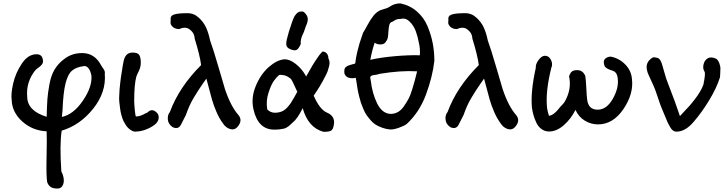

<svg xmlns="http://www.w3.org/2000/svg" viewBox="-20 -759 4309 1136"><path d="M49 -169Q44 -204 58 -265.5Q72 -327 109 -382.5Q146 -438 196 -438Q231 -438 234 -402Q236 -389 229 -379Q222 -369 208.5 -359.5Q195 -350 191 -345V-346Q133 -275 141 -186Q142 -103 256 -68Q258 -138 260.5 -173Q263 -208 272.5 -260.5Q282 -313 303.5 -348.5Q325 -384 359 -409Q404 -445 466 -445Q540 -445 578 -373Q581 -367 588 -357.5Q595 -348 598.5 -340Q602 -332 600 -323Q609 -213 531 -115.5Q453 -18 345 14Q332 97 343 256Q354 275 357 299.5Q360 324 348.5 342Q337 360 310 356Q272 355 259 318Q253 281 255.5 173Q258 65 256 18Q172 14 111.5 -40.5Q51 -95 49 -169ZM346 -67Q415 -82 470.5 -163.5Q526 -245 521 -311Q516 -339 504 -354.5Q492 -370 477 -368Q430 -362 405.5 -340.5Q381 -319 367.5 -264.5Q354 -210 350 -107Z M790 19Q773 23 754.5 11Q736 -1 725 -18L710 -44Q703 -61 698 -79Q693 -97 690.5 -118Q688 -139 686 -154.5Q684 -170 685.5 -194.5Q687 -219 687.5 -231Q688 -243 691.5 -270.5Q695 -298 696 -305.5Q697 -313 702 -342.5Q707 -372 707 -375L712 -400Q723 -448 764 -448Q795 -448 804 -433.5Q813 -419 813 -389Q813 -380 812 -372Q811 -364 808.5 -357Q806 -350 804.5 -345.5Q803 -341 799.5 -334.5Q796 -328 795 -326Q789 -314 787 -307Q774 -260 774 -162Q774 -146 777.5 -108Q781 -70 785 -70Q807 -70 833 -84Q835 -86 843 -89Q851 -92 854 -95Q880 -120 907 -93Q920 -81 919 -62Q918 -43 902 -27Q884 -10 851.5 4Q819 18 790 19Z M985 -96Q1039 -243 1170 -374Q1162 -434 1132 -530Q1131 -555 1116.5 -571.5Q1102 -588 1087 -593Q1066 -599 1041 -587Q1015 -587 1001.5 -600.5Q988 -614 989 -626Q990 -638 990 -642Q986 -665 1009.5 -673Q1033 -681 1087 -681Q1126 -682 1156 -654.5Q1186 -627 1200.5 -593.5Q1215 -560 1223 -520Q1243 -465 1272.5 -363Q1302 -261 1311 -232Q1345 -130 1391 -78Q1418 -45 1384 -7Q1367 12 1341.5 4.5Q1316 -3 1299 -29Q1277 -59 1260.5 -97.5Q1244 -136 1234.5 -169Q1225 -202 1201 -294Q1196 -287 1178 -261Q1160 -235 1151.5 -221.5Q1143 -208 1128 -183.5Q1113 -159 1101.5 -133.5Q1090 -108 1080 -79L1052 -24Q1036 10 1001 -7Q975 -25 973 -52.5Q971 -80 985 -96Z M1674 -493Q1672 -509 1680.5 -539Q1689 -569 1690 -574Q1710 -639 1723 -664Q1735 -681 1744.5 -686.5Q1754 -692 1772 -691L1779 -687Q1801 -667 1801 -646.5Q1801 -626 1790 -605Q1779 -575 1778 -570Q1777 -567 1773 -559Q1769 -551 1768 -548Q1767 -545 1764 -537Q1761 -529 1761 -526Q1761 -523 1759.5 -514Q1758 -505 1760 -500Q1748 -471 1735 -464Q1722 -457 1695 -469Q1677 -477 1674 -493ZM1480 -111Q1464 -179 1493 -249.5Q1522 -320 1570.5 -362.5Q1619 -405 1663 -408Q1694 -409 1729.5 -381Q1765 -353 1788 -313L1791 -306Q1795 -312 1809.5 -338Q1824 -364 1829.5 -373Q1835 -382 1846.5 -400Q1858 -418 1867.5 -430.5Q1877 -443 1888 -454Q1904 -454 1913.5 -442.5Q1923 -431 1923 -414Q1928 -405 1929.5 -393.5Q1931 -382 1927 -366.5Q1923 -351 1919 -339Q1915 -327 1904.5 -307.5Q1894 -288 1889 -278Q1884 -268 1870.5 -246Q1857 -224 1853 -218.5Q1849 -213 1836 -193Q1872 -110 1916 -92Q1965 -71 1955 -19Q1951 5 1940.5 13Q1930 21 1894 21Q1803 -4 1771 -119Q1740 -57 1714 -36Q1710 -33 1702 -25Q1694 -17 1690 -14Q1686 -11 1677.5 -5.5Q1669 0 1660 2Q1651 4 1636.5 6Q1622 8 1603 8Q1507 8 1480 -111ZM1561 -112Q1580 -92 1606 -92Q1629 -92 1647 -99.5Q1665 -107 1679 -122.5Q1693 -138 1701 -150Q1709 -162 1721.5 -184.5Q1734 -207 1739 -216Q1733 -227 1722 -252.5Q1711 -278 1704 -288Q1697 -298 1678.5 -307.5Q1660 -317 1632 -316Q1617 -303 1601 -281.5Q1585 -260 1569 -211.5Q1553 -163 1561 -112Z M2288 7Q2264 5 2242 -3Q2220 -11 2204 -20.5Q2188 -30 2173 -47.5Q2158 -65 2148.5 -78.5Q2139 -92 2129.5 -115Q2120 -138 2115.5 -151Q2111 -164 2105 -188.5Q2099 -213 2097.5 -221.5Q2096 -230 2092.5 -252Q2089 -274 2089 -275Q2087 -283 2085 -299Q2068 -294 2047.5 -298Q2027 -302 2018 -323Q2016 -338 2018 -348Q2020 -358 2028.5 -364Q2037 -370 2043 -372Q2049 -374 2063 -378Q2081 -382 2082 -384Q2085 -415 2093.5 -450.5Q2102 -486 2107 -502Q2112 -518 2128 -565Q2135 -575 2153.5 -609.5Q2172 -644 2190.5 -667Q2209 -690 2234 -700Q2275 -711 2285 -719Q2313 -739 2349 -739Q2406 -727 2447.5 -690.5Q2489 -654 2510 -603Q2531 -552 2540.5 -502Q2550 -452 2550 -399Q2539 -303 2500 -198.5Q2461 -94 2386 -25Q2371 -14 2340 -3Q2309 8 2288 7ZM2458 -507Q2452 -542 2440 -574.5Q2428 -607 2404 -631Q2380 -655 2350 -647Q2344 -647 2339 -646.5Q2334 -646 2330.5 -645Q2327 -644 2323 -642.5Q2319 -641 2317 -639.5Q2315 -638 2309.5 -635Q2304 -632 2301 -630Q2288 -627 2284 -613.5Q2280 -600 2278 -572Q2277 -549 2274.5 -536Q2272 -523 2261.5 -509.5Q2251 -496 2232 -496Q2208 -496 2197 -507Q2181 -460 2171 -405Q2231 -419 2315.5 -426.5Q2400 -434 2464 -432Q2467 -472 2458 -507ZM2174 -280Q2183 -204 2212 -146Q2241 -88 2290 -85Q2314 -85 2334 -96Q2354 -107 2370 -130.5Q2386 -154 2397 -174Q2408 -194 2419 -230.5Q2430 -267 2434.5 -284Q2439 -301 2448 -337Q2353 -343 2225 -322Q2216 -318 2201 -316Q2195 -316 2192 -315Q2175 -312 2172 -305.5Q2169 -299 2174 -280Z M2628 -96Q2682 -243 2813 -374Q2805 -434 2775 -530Q2774 -555 2759.5 -571.5Q2745 -588 2730 -593Q2709 -599 2684 -587Q2658 -587 2644.5 -600.5Q2631 -614 2632 -626Q2633 -638 2633 -642Q2629 -665 2652.5 -673Q2676 -681 2730 -681Q2769 -682 2799 -654.5Q2829 -627 2843.5 -593.5Q2858 -560 2866 -520Q2886 -465 2915.5 -363Q2945 -261 2954 -232Q2988 -130 3034 -78Q3061 -45 3027 -7Q3010 12 2984.5 4.5Q2959 -3 2942 -29Q2920 -59 2903.5 -97.5Q2887 -136 2877.5 -169Q2868 -202 2844 -294Q2839 -287 2821 -261Q2803 -235 2794.5 -221.5Q2786 -208 2771 -183.5Q2756 -159 2744.5 -133.5Q2733 -108 2723 -79L2695 -24Q2679 10 2644 -7Q2618 -25 2616 -52.5Q2614 -80 2628 -96Z M3229 19Q3203 19 3183 4Q3163 -11 3152 -36Q3141 -61 3135.5 -81.5Q3130 -102 3127 -124Q3119 -218 3150 -357Q3148 -379 3166.5 -404Q3185 -429 3204 -429Q3222 -429 3233 -415Q3244 -401 3246 -384Q3248 -370 3243 -362Q3206 -216 3217 -119Q3220 -99 3228 -74Q3257 -76 3296 -128Q3299 -130 3309.5 -142Q3320 -154 3320 -155Q3364 -231 3347 -307Q3354 -329 3364.5 -336.5Q3375 -344 3395 -344Q3429 -344 3443 -309Q3447 -285 3449 -238.5Q3451 -192 3454 -170Q3461 -110 3516 -110Q3569 -110 3605.5 -174Q3642 -238 3635 -294Q3631 -334 3603 -341H3604Q3591 -345 3586 -347Q3581 -349 3572 -354Q3563 -359 3558.5 -366.5Q3554 -374 3553 -385Q3550 -404 3563.5 -414Q3577 -424 3594 -424Q3644 -414 3679.5 -377.5Q3715 -341 3719 -292Q3730 -204 3668.5 -113.5Q3607 -23 3518 -23Q3476 -23 3439.5 -45.5Q3403 -68 3385 -109Q3358 -55 3315.5 -18Q3273 19 3229 19ZM3296 -128 3297 -129Z M3982 20Q3971 20 3962 13.5Q3953 7 3944 -8.5Q3935 -24 3929.5 -36Q3924 -48 3913.5 -74.5Q3903 -101 3897 -114Q3887 -136 3872 -183Q3857 -230 3847 -251Q3810 -330 3810 -336Q3793 -391 3844 -420Q3866 -420 3879 -412Q3889 -403 3896 -382Q3903 -361 3912 -327Q3921 -293 3931 -269Q3977 -151 4003 -72Q4007 -76 4020.5 -91Q4034 -106 4039 -111Q4044 -116 4056.5 -129.5Q4069 -143 4074.5 -150.5Q4080 -158 4090 -170.5Q4100 -183 4106 -192Q4112 -201 4119.5 -213Q4127 -225 4132.5 -236Q4138 -247 4142 -259Q4155 -323 4149 -334Q4132 -361 4150 -397Q4174 -433 4220 -410Q4232 -398 4237 -382Q4242 -366 4242.5 -357Q4243 -348 4241.5 -327.5Q4240 -307 4240 -302Q4220 -238 4175.5 -165Q4131 -92 4084 -38Q4035 20 3982 20Z"/></svg>

Font: Excalifont
Style: Regular
Weight: 400
Designer: Your Own Font Foundry (Virgil); Ján Filípek / DizajnDesign (Excalifont, modifications)
Foundry: Your Own Font Foundry (Virgil); Ján Filípek / DizajnDesign (Excalifont, modifications)
Version: Version 1.000;Glyphs 3.2 (3227)